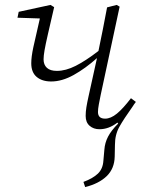

<svg xmlns="http://www.w3.org/2000/svg" viewBox="-20 -513 578 780"><path d="M188 -182Q151 -182 129 -200.5Q107 -219 107 -256Q107 -282 115.5 -321.5Q124 -361 142 -438L51 -441L56 -465L185 -493L200 -484Q184 -415 174.5 -373.5Q165 -332 161 -309Q157 -286 157 -272Q157 -250 170.5 -237.5Q184 -225 211 -225Q247 -225 287.5 -245.5Q328 -266 380 -306Q389 -350 398 -394.5Q407 -439 415 -483L454 -493L466 -486L389 -127Q385 -108 381.5 -89Q378 -70 378 -58Q378 -31 407 -31Q430 -31 455 -51.5Q480 -72 512 -114L532 -99Q528 -94 524.5 -89Q521 -84 518 -79Q483 -30 465 2Q447 34 447 75L446 123Q445 172 413.5 202.5Q382 233 326 247L319 226Q357 212 377.5 192.5Q398 173 400 140L404 95Q406 67 419 42Q432 17 460 -11L457 -15Q422 12 384 12Q360 12 344 -2Q328 -16 328 -42Q328 -59 331 -77.5Q334 -96 340 -123L374 -277Q327 -235 279.5 -208.5Q232 -182 188 -182Z"/></svg>

Font: Source Serif 4 SmText Light
Style: Italic
Weight: 300
Italic angle: -12°
Designer: Frank Grießhammer
Foundry: Adobe
Version: Version 4.005;hotconv 1.1.0;makeotfexe 2.6.0